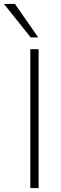

<svg xmlns="http://www.w3.org/2000/svg" viewBox="-58 -955 312 975"><path d="M96 0V-705H138V0ZM98 -765 -38 -935H18L136 -765Z"/></svg>

Font: Nunito Sans ExtraLight
Style: Regular
Weight: 200
Designer: Vernon Adams
Foundry: Vernon Adams
Version: Version 3.006; ttfautohint (v1.8.3)